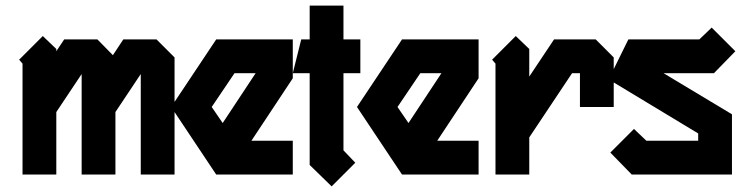

<svg xmlns="http://www.w3.org/2000/svg" viewBox="-20 -620 2632 682"><path d="M132 -492 180 -446V-438L208 -480H326L381 -424L418 -480H536L600 -416V0H480V-357L390 -222V0H270V-357L180 -222V0H60V-394L48 -408Z M748 -480H1020V-342L873 -120H1020V0H748L588 -240ZM813 -360 732 -240 771 -183 888 -360Z M1080 -600H1200V-480H1260V-360H1200V-86L1242 -42L1158 42L1080 -34V-360H1020L1050 -480H1080Z M1408 -480H1680V-342L1533 -120H1680V0H1408L1248 -240ZM1473 -360 1392 -240 1431 -183 1548 -360Z M1812 -492 1860 -446V-348L1948 -480H2096L2160 -416V-240H2040V-360H2012L1860 -132V0H1740V-394L1728 -408Z M2508 -522 2592 -438 2516 -360H2337L2580 -214V0H2224L2148 -78L2232 -162L2276 -120H2460V-146L2142 -338L2212 -480H2464Z"/></svg>

Font: SOV_raksil
Style: bold
Weight: 700
Version: Version 1.00